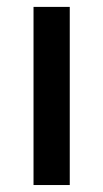

<svg xmlns="http://www.w3.org/2000/svg" viewBox="-20 -531 296 551"><path d="M76.2 0V-511.2H180.2V0Z"/></svg>

Font: Overpass
Style: Regular
Weight: 400
Designer: Delve Withrington
Foundry: Delve Fonts
Version: Version 1.001